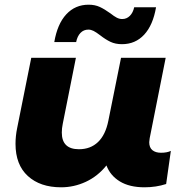

<svg xmlns="http://www.w3.org/2000/svg" viewBox="-20 -788 788 817"><path d="M707 -146 687 -5Q644 9 595 9Q531 9 490 -16Q449 -41 433 -84Q396 -38 345.5 -14.5Q295 9 240 9Q151 9 98.5 -39Q46 -87 46 -176Q46 -209 53 -243L113 -542H303L247 -261Q243 -242 243 -224Q243 -153 316 -153Q365 -153 397 -183.5Q429 -214 441 -274L495 -542H685L617 -200Q615 -188 615 -183Q615 -160 628.5 -149Q642 -138 665 -138Q691 -138 707 -146ZM406 -638Q389 -651 378 -656.5Q367 -662 356 -662Q336 -662 322.5 -648Q309 -634 304 -609H211Q224 -686 262 -727Q300 -768 357 -768Q384 -768 404.5 -758.5Q425 -749 450 -731Q465 -719 476.5 -713Q488 -707 500 -707Q519 -707 532.5 -720.5Q546 -734 551 -757H644Q631 -681 593.5 -640.5Q556 -600 499 -600Q471 -600 450 -610Q429 -620 406 -638Z"/></svg>

Font: Montserrat Alternates ExtraBold
Style: Italic
Weight: 800
Italic angle: -11.3°
Designer: Julieta Ulanovsky
Foundry: Julieta Ulanovsky
Version: Version 7.200